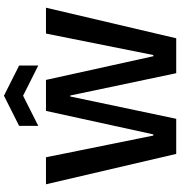

<svg xmlns="http://www.w3.org/2000/svg" viewBox="10 -923 913 973"><g transform="rotate(-90 466.5 -436.5)"><path d="M173 0 19 -660H156L266 -116H272L391 -660H548L668 -116H674L783 -660H914L759 0H582L469 -537H464L351 0ZM315 -699V-796L468 -873L621 -796V-699L468 -776Z"/></g></svg>

Font: Bricolage Grotesque 60pt SemiBold
Style: Regular
Weight: 600
Version: Version 1.001;gftools[0.9.33.dev8+g029e19f]